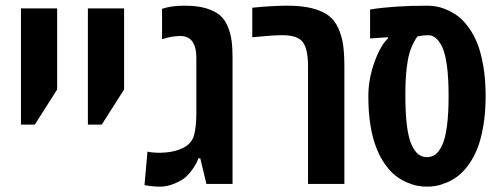

<svg xmlns="http://www.w3.org/2000/svg" viewBox="-20 -660 1799 689"><path d="M55.2 -212.9V-629.9H185.1V-338.9L105 -212.9Z M295.4 -212.9V-629.9H425.3V-338.9L345.2 -212.9Z M627 -530.8Q597.2 -530.8 561.5 -519.5V-628.4Q594.7 -639.6 641.4 -639.6Q688 -639.6 719 -630.4Q750 -621.1 768.3 -606Q786.6 -590.8 797.1 -565.4Q807.6 -540 811 -514.4Q814.5 -488.8 814.5 -452.1V0H720.7L698.7 -91.8H691.4Q688 -78.1 675 -58.6Q662.1 -39.1 647.5 -25.6Q632.8 -12.2 606.2 -1.2Q579.6 9.8 554.2 9.8Q528.8 9.8 498.5 4.4L509.3 -116.2Q510.7 -114.7 524.2 -113.3Q537.6 -111.8 549.8 -111.8Q604.5 -111.8 640.1 -130.9Q668 -145.5 676.3 -174.8Q684.6 -204.1 684.6 -256.8V-452.1Q684.6 -530.8 627 -530.8Z M885.3 -632.3Q957.5 -639.6 1010.7 -639.6Q1064 -639.6 1100.6 -630.1Q1137.2 -620.6 1159.4 -603.8Q1181.6 -586.9 1194.3 -558.3Q1207 -529.8 1211.4 -498Q1215.8 -466.3 1215.8 -420.4V0H1085.4V-420.9Q1085.4 -482.9 1067.1 -508.3Q1048.8 -533.7 993.2 -533.7Q958.5 -533.7 885.3 -526.4Z M1512.2 -639.6Q1547.9 -639.6 1576.4 -627.9Q1605 -616.2 1623.8 -601.8Q1642.6 -587.4 1661.1 -562.3Q1679.7 -537.1 1692.9 -504.2Q1706.1 -471.2 1714.4 -422.6Q1722.7 -374 1722.7 -315.4Q1722.7 -256.8 1714.4 -208.3Q1706.1 -159.7 1692.9 -126.7Q1679.7 -93.8 1661.1 -68.4Q1642.6 -43 1623.8 -28.6Q1605 -14.2 1583.5 -5.1Q1562 3.9 1545.4 6.8Q1528.8 9.8 1512.2 9.8Q1495.6 9.8 1479 6.8Q1462.4 3.9 1440.9 -5.1Q1419.4 -14.2 1400.6 -28.6Q1381.8 -43 1363.3 -68.4Q1344.7 -93.8 1331.5 -127Q1301.8 -201.2 1301.8 -315.4Q1301.8 -375.5 1323.5 -436.3Q1345.2 -497.1 1372.6 -522.5V-526.4L1308.1 -522V-626Q1394 -639.6 1512.2 -639.6ZM1516.6 -533.7Q1498 -533.7 1478 -529.3Q1452.6 -494.1 1443.6 -444.3Q1434.6 -394.5 1434.6 -323.2Q1434.6 -252 1440.4 -207.8Q1446.3 -163.6 1457.3 -139.9Q1468.3 -116.2 1481.4 -106.2Q1494.6 -96.2 1512.2 -96.2Q1529.8 -96.2 1543 -106.2Q1556.2 -116.2 1567.1 -139.9Q1578.1 -163.6 1584 -207.8Q1589.8 -252 1589.8 -315.4Q1589.8 -378.9 1584 -422.9Q1578.1 -466.8 1567.4 -490.2Q1546.9 -533.7 1516.6 -533.7Z"/></svg>

Font: Open Sans Hebrew Condensed
Style: Bold
Weight: 700
Width: 3
Foundry: Ascender Corporation, Yanek Iontef
Version: Version 2.001;PS 002.001;hotconv 1.0.70;makeotf.lib2.5.58329